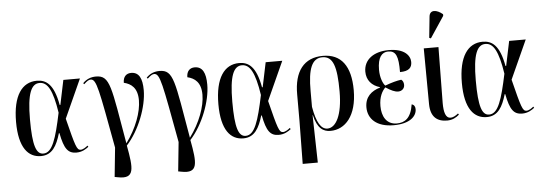

<svg xmlns="http://www.w3.org/2000/svg" viewBox="-60 -993 4002 1418"><g transform="rotate(-5 1941.5 -284.0)"><path d="M211 10C295 10 330 -56 357 -147H361C384 -28 412 7 474 7C516 7 545 -12 565 -28L559 -37C547 -26 524 -11 507 -11C478 -11 469 -41 417 -249L547 -536H424L386 -354H381C353 -511 296 -547 228 -547C118 -547 49 -452 49 -257C49 -65 117 10 211 10ZM230 -7C177 -7 153 -71 153 -266C153 -458 185 -529 247 -529C306 -529 342 -467 368 -298C328 -108 297 -7 230 -7Z M761 215C889 241 881 161 849 -12C944 -116 1009 -287 1009 -409C1009 -496 985 -544 927 -544C892 -544 867 -522 867 -476C921 -463 967 -430 967 -338C967 -251 924 -133 847 -29C773 -455 771 -540 666 -540C629 -540 596 -528 568 -499L575 -491C597 -512 611 -521 625 -521C669 -521 680 -444 761 -5L739 211Z M1232 215C1360 241 1352 161 1320 -12C1415 -116 1480 -287 1480 -409C1480 -496 1456 -544 1398 -544C1363 -544 1338 -522 1338 -476C1392 -463 1438 -430 1438 -338C1438 -251 1395 -133 1318 -29C1244 -455 1242 -540 1137 -540C1100 -540 1067 -528 1039 -499L1046 -491C1068 -512 1082 -521 1096 -521C1140 -521 1151 -444 1232 -5L1210 211Z M1711 10C1795 10 1830 -56 1857 -147H1861C1884 -28 1912 7 1974 7C2016 7 2045 -12 2065 -28L2059 -37C2047 -26 2024 -11 2007 -11C1978 -11 1969 -41 1917 -249L2047 -536H1924L1886 -354H1881C1853 -511 1796 -547 1728 -547C1618 -547 1549 -452 1549 -257C1549 -65 1617 10 1711 10ZM1730 -7C1677 -7 1653 -71 1653 -266C1653 -458 1685 -529 1747 -529C1806 -529 1842 -467 1868 -298C1828 -108 1797 -7 1730 -7Z M2131 236H2243L2235 -116H2237C2260 -17 2303 11 2357 11C2466 11 2554 -83 2554 -274C2554 -454 2483 -546 2349 -546C2208 -546 2134 -450 2135 -278V-84ZM2336 -8C2289 -8 2256 -61 2236 -178V-293C2235 -461 2267 -536 2344 -536C2423 -536 2449 -459 2449 -273C2449 -97 2399 -8 2336 -8Z M2826 10C2946 10 2997 -42 2997 -94C2997 -112 2990 -127 2971 -132C2955 -29 2908 -1 2850 -1C2772 -1 2740 -65 2740 -139C2740 -209 2764 -249 2788 -274C2827 -248 2857 -235 2880 -235C2908 -235 2928 -254 2928 -280C2928 -300 2920 -313 2910 -320C2878 -316 2837 -305 2789 -287C2773 -302 2753 -348 2753 -407C2753 -499 2785 -536 2832 -536C2889 -536 2907 -495 2906 -377C2973 -377 2995 -403 2995 -444C2995 -491 2954 -546 2837 -546C2728 -546 2651 -493 2651 -402C2651 -339 2689 -296 2749 -279V-276C2684 -257 2636 -216 2636 -139C2636 -54 2699 10 2826 10Z M3155 -605 3260 -763V-775C3217 -812 3164 -819 3159 -766L3143 -610ZM3222 10C3262 10 3291 -7 3312 -26L3306 -35C3289 -22 3271 -9 3249 -9C3212 -9 3200 -54 3200 -121L3205 -536H3096L3099 -122C3100 -27 3148 10 3222 10Z M3516 10C3600 10 3635 -56 3662 -147H3666C3689 -28 3717 7 3779 7C3821 7 3850 -12 3870 -28L3864 -37C3852 -26 3829 -11 3812 -11C3783 -11 3774 -41 3722 -249L3852 -536H3729L3691 -354H3686C3658 -511 3601 -547 3533 -547C3423 -547 3354 -452 3354 -257C3354 -65 3422 10 3516 10ZM3535 -7C3482 -7 3458 -71 3458 -266C3458 -458 3490 -529 3552 -529C3611 -529 3647 -467 3673 -298C3633 -108 3602 -7 3535 -7Z"/></g></svg>

Font: Noto Serif Display Condensed Medium
Style: Regular
Weight: 500
Width: 3
Designer: Monotype Design Team
Foundry: Monotype Imaging Inc.
Version: Version 2.009